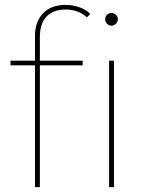

<svg xmlns="http://www.w3.org/2000/svg" viewBox="-20 -765 601 785"><path d="M123 -618Q123 -676 156 -710.5Q189 -745 248 -745Q277 -745 304.5 -735.5Q332 -726 349 -708L335 -694Q301 -726 249 -726Q197 -726 170 -697Q143 -668 143 -613V-514V-503V0H123ZM23 -517H318V-498H23ZM426 -517H446V0H426ZM436 -660Q425 -660 417.5 -668Q410 -676 410 -686Q410 -697 417.5 -704.5Q425 -712 436 -712Q446 -712 454 -704.5Q462 -697 462 -686Q462 -676 454 -668Q446 -660 436 -660Z"/></svg>

Font: Montserrat
Style: Regular
Weight: 400
Designer: Julieta Ulanovsky
Foundry: Julieta Ulanovsky
Version: Version 8.000